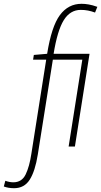

<svg xmlns="http://www.w3.org/2000/svg" viewBox="-135 -770 532 1010"><path d="M-61 220Q-91 220 -115 211L-107 181Q-85 189 -65 189Q-20 189 0 147.5Q20 106 30 39L108 -456H39L43 -481L113 -487Q136 -631 180 -690.5Q224 -750 294 -750Q312 -750 332 -746.5Q352 -743 377 -734L365 -704Q346 -711 328 -714.5Q310 -718 290 -718Q234 -718 200.5 -664Q167 -610 147 -487H336L259 1H226L298 -456H143L64 42Q50 130 21.5 175Q-7 220 -61 220Z"/></svg>

Font: Georama SemiCondensed ExtraLight
Style: Italic
Weight: 200
Width: 4
Italic angle: -9°
Designer: Jean-Baptiste Levee
Foundry: Production Type
Version: Version 1.000